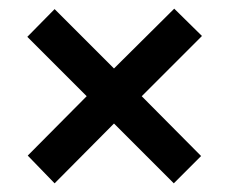

<svg xmlns="http://www.w3.org/2000/svg" viewBox="-20 -575 530 443"><path d="M44 -216 106 -152 243 -290 381 -152 444 -215 307 -353 446 -492 382 -555 243 -417 106 -554 43 -490 180 -353Z"/></svg>

Font: Noto Sans Sinhala UI Condensed SemiBold
Style: Regular
Weight: 600
Width: 3
Designer: Jelle Bosma - Monotype Design Team
Foundry: Monotype Imaging Inc.
Version: Version 2.006